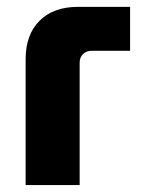

<svg xmlns="http://www.w3.org/2000/svg" viewBox="-20 -532 405 552"><path d="M53.7 0V-362.3Q53.7 -432.3 93.7 -472.3Q133.7 -512.3 204.7 -512.3H354V-386H243Q228.7 -386 218.8 -376.5Q209 -367 209 -352V0Z"/></svg>

Font: MuseoModerno Thin
Style: Regular
Weight: 100
Designer: Pablo Cosgaya, Héctor Gatti, Marcela Romero, and the Authors of The MuseoModerno Project.
Foundry: Omnibus-Type Team
Version: Version 1.003